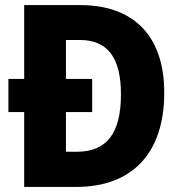

<svg xmlns="http://www.w3.org/2000/svg" viewBox="-20 -734 714 754"><path d="M295 -714H75V-424H13V-294H75V0H280C494 0 625 -127 625 -370C625 -593 505 -714 295 -714ZM293 -577C400 -577 455 -511 455 -364C455 -211 400 -138 281 -138H239V-294H342V-424H239V-577Z"/></svg>

Font: Noto Sans Myanmar UI SemiCondensed ExtraBold
Style: Regular
Weight: 800
Width: 4
Designer: Monotype Design Team
Foundry: Monotype Imaging Inc.
Version: Version 2.103